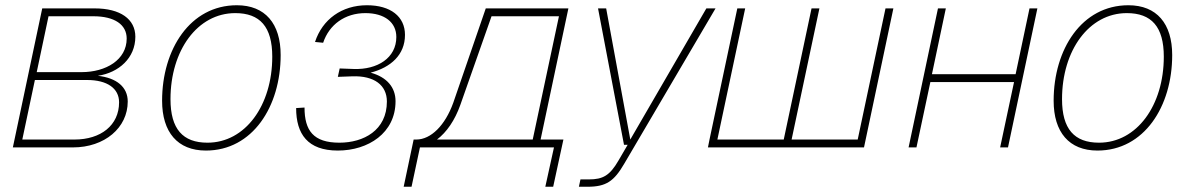

<svg xmlns="http://www.w3.org/2000/svg" viewBox="-20 -562 4532 732"><path d="M29 0H258C379 0 467 -75 467 -175C467 -230 425 -265 353 -273C433 -285 496 -341 496 -422C496 -489 439 -530 341 -530H141ZM120 -287 165 -500H336C417 -500 463 -468 463 -415C463 -334 384 -287 291 -287ZM65 -30 113 -257H312C389 -257 434 -225 434 -172C434 -84 364 -30 264 -30Z M765 12C943 12 1050 -156 1050 -352C1050 -472 991 -542 883 -542C705 -542 598 -374 598 -178C598 -58 657 12 765 12ZM771 -18C677 -18 630 -70 630 -184C630 -370 733 -512 877 -512C971 -512 1018 -460 1018 -346C1018 -160 915 -18 771 -18Z M1268 12C1384 12 1488 -55 1488 -176C1488 -229 1455 -268 1393 -285C1470 -305 1524 -353 1524 -429C1524 -499 1469 -542 1379 -542C1283 -542 1209 -488 1181 -402L1212 -399C1235 -468 1295 -512 1373 -512C1446 -512 1491 -477 1491 -421C1491 -341 1419 -296 1329 -299L1275 -301L1268 -269L1323 -271C1407 -274 1455 -237 1455 -175C1455 -65 1366 -18 1274 -18C1175 -18 1141 -64 1141 -152L1109 -150C1109 -51 1153 12 1268 12Z M1519 150H1549L1581 0H2092L2059 150H2089L2128 -30H2041L2147 -530H1832L1708 -170C1677 -84 1623 -30 1567 -30H1557ZM1735 -162 1854 -500H2111L2011 -30H1646C1683 -58 1714 -103 1735 -162Z M2187 150H2220C2291 150 2321 129 2360 62L2708 -530H2673L2383 -30L2291 -530H2260L2359 -10H2373L2338 50C2305 107 2279 122 2225 122H2193Z M2679 0H3274L3386 -530H3356L3250 -30H2998L3104 -530H3074L2968 -30H2715L2821 -530H2791L2685 -30Z M3444 0H3474L3527 -249H3846L3793 0H3823L3935 -530H3905L3852 -279H3533L3586 -530H3556Z M4164 12C4342 12 4449 -156 4449 -352C4449 -472 4390 -542 4282 -542C4104 -542 3997 -374 3997 -178C3997 -58 4056 12 4164 12ZM4170 -18C4076 -18 4029 -70 4029 -184C4029 -370 4132 -512 4276 -512C4370 -512 4417 -460 4417 -346C4417 -160 4314 -18 4170 -18Z"/></svg>

Font: Geist Thin
Style: Italic
Weight: 100
Italic angle: -12°
Designer: Basement.studio, Andrés Briganti, Mateo Zaragoza
Foundry: Basement.studio, Vercel, Andrés Briganti, Guido Ferreyra, Mateo Zaragoza
Version: Version 1.500